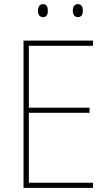

<svg xmlns="http://www.w3.org/2000/svg" viewBox="-20 -911 528 931"><path d="M164 -859C164 -842 171 -828 188 -828C207 -828 212 -841 212 -859C212 -876 207 -891 188 -891C171 -891 164 -875 164 -859ZM333 -859C333 -842 340 -828 357 -828C376 -828 382 -842 382 -859C382 -876 376 -891 357 -891C340 -891 333 -876 333 -859ZM431 0V-25H120V-364H414V-389H120V-689H431V-714H94V0Z"/></svg>

Font: Noto Sans Sinhala SemiCondensed Thin
Style: Regular
Weight: 100
Width: 4
Designer: Jelle Bosma - Monotype Design Team
Foundry: Monotype Imaging Inc.
Version: Version 2.006